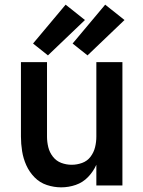

<svg xmlns="http://www.w3.org/2000/svg" viewBox="-20 -797 616 825"><path d="M243 8Q275 8 305.5 -2.5Q336 -13 358.5 -36.5Q381 -60 394 -89V0H506V-530H394V-210Q394 -187 388.5 -164.5Q383 -142 369 -123.5Q355 -105 333 -97Q311 -89 288 -89Q265 -89 243.5 -97Q222 -105 207.5 -123.5Q193 -142 187.5 -164.5Q182 -187 182 -210V-530H70V-210Q70 -179 75 -147.5Q80 -116 93 -87Q106 -58 128.5 -35Q151 -12 181.5 -2Q212 8 243 8ZM356 -559 515 -711 432 -777 292 -610ZM186 -559 345 -711 262 -777 122 -610Z"/></svg>

Font: Iosevka Sparkle Semibold
Style: Regular
Weight: 600
Designer: Belleve Invis
Foundry: Belleve Invis
Version: Version 4.5.0; ttfautohint (v1.8.3)